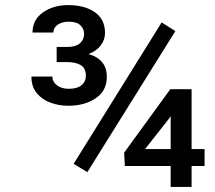

<svg xmlns="http://www.w3.org/2000/svg" viewBox="-20 -736 847 756"><path d="M670.5 -613.6 323.9 -58.2 269.9 -90.9 616.5 -647.7ZM785.5 -149.1V-82.4H734.4V0H652V-82.4H471.6L468.8 -134.9L650.6 -384.9H734.4V-149.1ZM551.1 -149.1H652V-279.1L646.3 -269.9ZM203.1 -491.5V-551.1H244.3Q278.4 -551.1 294.7 -565.5Q311.1 -579.9 311.1 -602.3Q311.1 -622.5 296.5 -636.5Q282 -650.6 250 -650.6Q224.4 -650.6 207.4 -638.8Q190.3 -627.1 190.3 -608H108Q108 -658 149 -687Q190 -715.9 248.6 -715.9Q313.6 -715.9 353.5 -687.9Q393.5 -659.8 393.5 -606.5Q393.5 -579.5 376.8 -557.4Q360.1 -535.2 328.5 -523.1Q400.6 -502.8 400.6 -433.2Q400.6 -378.9 357.1 -349.3Q313.6 -319.6 248.6 -319.6Q211.6 -319.6 178.4 -331.9Q145.2 -344.1 124.5 -369.5Q103.7 -394.9 103.7 -434.7H186.1Q186.1 -414.4 203.8 -400.4Q221.6 -386.4 251.4 -386.4Q284.4 -386.4 301.3 -400.7Q318.2 -415.1 318.2 -437.5Q318.2 -467.3 298.3 -479.4Q278.4 -491.5 244.3 -491.5Z"/></svg>

Font: Inter UI
Style: Regular
Weight: 400
Designer: Rasmus Andersson
Foundry: rsms
Version: Version 2.2